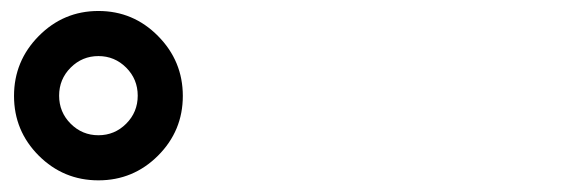

<svg xmlns="http://www.w3.org/2000/svg" viewBox="-20 -875 1040 341"><path d="M204.1 -754.9Q183.6 -775.4 154.8 -775.4Q126 -775.4 105.5 -754.9Q85 -734.4 85 -705.1Q85 -675.8 105.5 -655.3Q126 -634.8 154.8 -634.8Q183.6 -634.8 204.1 -655.3Q224.6 -675.8 224.6 -705.1Q224.6 -734.4 204.1 -754.9ZM260.7 -598.6Q216.8 -554.7 154.8 -554.7Q92.8 -554.7 48.8 -598.6Q4.9 -642.6 4.9 -704.6Q4.9 -766.6 48.8 -811Q92.8 -855.5 154.8 -855.5Q216.8 -855.5 260.7 -811Q304.7 -766.6 304.7 -704.6Q304.7 -642.6 260.7 -598.6Z"/></svg>

Font: Rounded-X Mgen+ 1mn medium
Style: Regular
Weight: 500
Designer: [Source Han Sans]
Ryoko NISHIZUKA  (kana & ideographs); Paul D. Hunt (Latin, Greek & Cyrillic); Wenlong ZHANG  (bopomofo
Version: Version 1.059.20150602